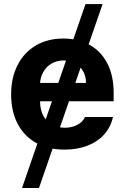

<svg xmlns="http://www.w3.org/2000/svg" viewBox="-20 -727 614 946"><path d="M172.1 199.2H88.6L401.3 -707H485.5ZM34.8 -262.4Q34.8 -344 66.7 -406.4Q98.7 -468.9 156.7 -503Q214.8 -537.1 291.6 -537.1Q363.2 -537.1 419.4 -507.1Q475.6 -477.2 507.8 -416.5Q540 -355.8 540 -268.6V-227.9H94V-318.5H403.7Q403.7 -350.8 389.7 -375.7Q375.7 -400.7 350.7 -415Q325.7 -429.2 293.8 -429.2Q260.2 -429.2 233.9 -413.7Q207.6 -398.2 192.8 -371.5Q177.9 -344.8 177.4 -313V-228.1Q177.4 -188.3 192.4 -158.7Q207.3 -129.1 235.1 -113.4Q262.8 -97.7 299.4 -97.7Q323.6 -97.7 343.6 -104.7Q363.6 -111.6 377.7 -123.1Q391.7 -134.6 398.7 -150.6H536.6Q526.2 -102.2 494.4 -65.9Q462.6 -29.5 412 -9.7Q361.4 10.2 297.2 10.2Q217.1 10.2 157.9 -22.9Q98.7 -56.1 66.7 -117.6Q34.8 -179.1 34.8 -262.4Z"/></svg>

Font: Pretendard Std Variable
Style: Regular
Weight: 400
Designer: Base glyphs from Inter by Rasmus Andersson; Hangeul glyphs from Noto Sans CJK(Source Han Sans) by Jang Soo-young and Kan
Foundry: Kil Hyung-jin
Version: Version 1.309;Glyphs 3.2 (3225)